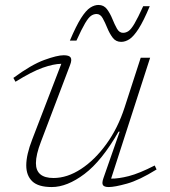

<svg xmlns="http://www.w3.org/2000/svg" viewBox="-20 -745 686 775"><path d="M397.5 -26 463 -213.5H458.5Q391 -95.5 321 -42.8Q251 10 189 10Q134.5 10 110.2 -13.2Q86 -36.5 86 -77.5Q86 -120 110 -182L227.5 -487.5Q196 -487 152.2 -471.5Q108.5 -456 42.5 -415L34 -430.5Q106.5 -484 158.8 -503Q211 -522 237 -522Q259.5 -522 265.2 -512.8Q271 -503.5 263 -483L145.5 -173.5Q125 -120.5 125 -86.5Q125 -26.5 196 -26.5Q251.5 -26.5 307.2 -63Q363 -99.5 409.5 -163.8Q456 -228 483 -311.5L548 -512H586L428.5 -24Q458 -23.5 500 -34.2Q542 -45 604.5 -77L612 -61Q542 -17.5 492.5 -3.8Q443 10 419 10Q400.5 10 395.5 2Q390.5 -6 397.5 -26ZM584.5 -720Q559.5 -660 539.5 -629Q519.5 -598 502.8 -587Q486 -576 469 -576Q447.5 -576 434.8 -593Q422 -610 413 -632.2Q404 -654.5 394.5 -671.5Q385 -688.5 370 -688.5Q358 -688.5 347.5 -681.2Q337 -674 323.5 -651.2Q310 -628.5 288.5 -581H262Q287.5 -641 307.2 -672Q327 -703 344 -714Q361 -725 377.5 -725Q399 -725 411.8 -708Q424.5 -691 433.5 -668.8Q442.5 -646.5 452 -629.5Q461.5 -612.5 476.5 -612.5Q488.5 -612.5 499 -619.8Q509.5 -627 523 -650Q536.5 -673 558 -720Z"/></svg>

Font: Newsreader Caption ExtraLight
Style: Italic
Weight: 275
Italic angle: -17°
Designer: Hugues Gentile
Foundry: Production Type
Version: Version 1.001